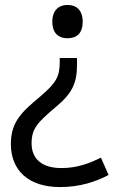

<svg xmlns="http://www.w3.org/2000/svg" viewBox="-20 -566 474 778"><path d="M315 -478C315 -526 289 -546 253 -546C220 -546 192 -526 192 -478C192 -429 220 -411 253 -411C289 -411 315 -429 315 -478ZM292 -304V-331H222V-314C222 -257 209 -231 142 -174C70 -114 24 -73 24 17C24 125 96 192 223 192C303 192 367 171 420 143L389 73C343 95 295 115 229 115C151 115 108 79 108 15C108 -45 131 -69 208 -134C273 -189 292 -229 292 -304Z"/></svg>

Font: Noto Sans Bhaiksuki
Style: Regular
Weight: 400
Designer: Monotype Design Team
Foundry: Monotype Imaging Inc.
Version: Version 2.002